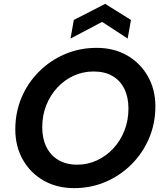

<svg xmlns="http://www.w3.org/2000/svg" viewBox="-20 -959 845 991"><path d="M362 12Q273 12 204.5 -27.5Q136 -67 97.5 -135.5Q59 -204 59 -291Q59 -379 91 -455Q123 -531 181 -589Q239 -647 315 -679.5Q391 -712 479 -712Q568 -712 636 -673Q704 -634 743 -565.5Q782 -497 782 -410Q782 -322 749.5 -245.5Q717 -169 659 -111Q601 -53 525.5 -20.5Q450 12 362 12ZM378 -109Q433 -109 481 -131.5Q529 -154 565.5 -193.5Q602 -233 622.5 -285.5Q643 -338 643 -399Q643 -457 622 -500Q601 -543 561 -566.5Q521 -590 463 -590Q408 -590 360 -568Q312 -546 275.5 -506.5Q239 -467 218.5 -415Q198 -363 198 -302Q198 -244 219.5 -200.5Q241 -157 281.5 -133Q322 -109 378 -109ZM344 -760 361 -856 523 -939 656 -856 639 -760 507 -846Z"/></svg>

Font: DM Sans 24pt
Style: Bold Italic
Weight: 700
Italic angle: -10°
Designer: Colophon Foundry, Jonny Pinhorn
Foundry: Colophon Foundry
Version: Version 4.004;gftools[0.9.30]